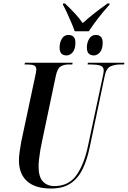

<svg xmlns="http://www.w3.org/2000/svg" viewBox="-20 -1075 736 1105"><path d="M410 -895Q403 -916 390.5 -945Q378 -974 365 -1002.5Q352 -1031 342 -1048L343 -1055H354Q391 -1020 414.5 -994Q438 -968 456 -942Q481 -965 516 -993Q551 -1021 599 -1055H611L610 -1048Q573 -1007 544 -969Q515 -931 491 -895ZM363 -756Q344 -756 333.5 -766.5Q323 -777 323 -802Q323 -830 336 -852Q349 -874 374 -874Q392 -874 403 -863.5Q414 -853 414 -830Q414 -793 398.5 -774.5Q383 -756 363 -756ZM520 -756Q502 -756 491 -766.5Q480 -777 480 -802Q480 -830 493.5 -852Q507 -874 532 -874Q549 -874 560 -863.5Q571 -853 571 -829Q571 -793 555.5 -774.5Q540 -756 520 -756ZM274 10Q183 10 136 -32Q89 -74 89 -152Q89 -172 93 -202Q97 -232 102 -258L181 -629Q185 -647 187 -658Q189 -669 189 -676Q189 -693 175.5 -698.5Q162 -704 138 -704H121L124 -714H398L396 -704H375Q348 -704 329 -692.5Q310 -681 301 -637L221 -257Q217 -240 212.5 -214Q208 -188 205 -161.5Q202 -135 202 -117Q202 -57 227 -30.5Q252 -4 292 -4Q376 -4 420.5 -67.5Q465 -131 487 -238L571 -632Q577 -658 577 -669Q577 -692 555.5 -698Q534 -704 502 -704H484L486 -714H696L694 -704H673Q641 -704 616 -693Q591 -682 582 -635L496 -226Q481 -154 455 -101Q429 -48 385.5 -19Q342 10 274 10Z"/></svg>

Font: Noto Serif Display ExtraCondensed SemiBold
Style: Italic
Weight: 600
Width: 2
Italic angle: -12°
Designer: Monotype Design Team
Foundry: Monotype Imaging Inc.
Version: Version 2.009